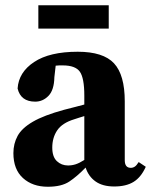

<svg xmlns="http://www.w3.org/2000/svg" viewBox="-20 -696 575 731"><path d="M415 14Q371 14 344 -5Q317 -24 306 -58Q273 -24 243.5 -4.5Q214 15 162 15Q104 15 67.5 -18Q31 -51 31 -113Q31 -149 47 -178.5Q63 -208 105 -232.5Q147 -257 224 -278Q244 -283 263 -288Q282 -293 301 -298V-332Q301 -399 284 -423Q267 -447 219 -447Q212 -447 206 -447Q200 -447 192 -446L187 -402Q186 -353 164.5 -331Q143 -309 114 -309Q59 -309 47 -359Q51 -421 110 -460Q169 -499 276 -499Q373 -499 414 -455Q455 -411 455 -310V-86Q455 -57 478 -57Q486 -57 493 -61.5Q500 -66 508 -79L535 -61Q517 -21 488.5 -3.5Q460 14 415 14ZM179 -134Q179 -99 196.5 -82.5Q214 -66 239 -66Q254 -66 268 -70.5Q282 -75 301 -87V-254Q291 -251 281.5 -248Q272 -245 263 -242Q217 -228 198 -200Q179 -172 179 -134ZM126 -587V-676H394V-587Z"/></svg>

Font: Source Serif 4
Style: Bold
Weight: 700
Designer: Frank Grießhammer
Foundry: Adobe
Version: Version 4.005;hotconv 1.1.0;makeotfexe 2.6.0